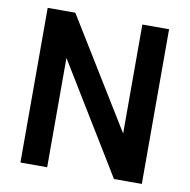

<svg xmlns="http://www.w3.org/2000/svg" viewBox="-78 -774 842 852"><g transform="rotate(10 342.5 -348.5)"><path d="M616 0H490.5L189.5 -492.5V0H69V-697H193.5L495.5 -206V-697H616Z"/></g></svg>

Font: Acari Sans Neue
Style: Bold
Weight: 700
Designer: Alfredo Marco Pradil (font), Cristiano Sobral (main changes)
Foundry: Hanken Design Co. (font), Cristiano Sobral (main changes)
Version: Version 2.459;March 19, 2022;FontCreator 14.0.0.2808 64-bit;